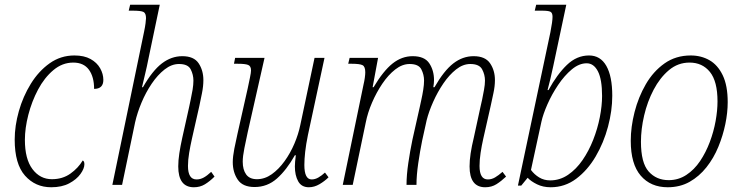

<svg xmlns="http://www.w3.org/2000/svg" viewBox="-20 -780 3130 810"><path d="M196 10Q129 10 85.5 -39Q42 -88 42 -191Q42 -249 59.5 -311Q77 -373 110 -426.5Q143 -480 189.5 -513Q236 -546 294 -546Q335 -546 362 -531Q389 -516 402.5 -492Q416 -468 416 -443Q416 -405 377 -405Q377 -456 355 -486Q333 -516 289 -516Q243 -516 205 -484Q167 -452 140.5 -402Q114 -352 99.5 -295.5Q85 -239 85 -190Q85 -109 117 -66.5Q149 -24 199 -24Q244 -24 277 -47.5Q310 -71 329 -103Q336 -100 336 -87Q336 -69 319.5 -46Q303 -23 272 -6.5Q241 10 196 10Z M798 10Q732 10 732 -78Q732 -103 736.5 -133Q741 -163 749 -199L778 -329Q780 -340 784.5 -360Q789 -380 792.5 -401.5Q796 -423 796 -440Q796 -465 784.5 -487.5Q773 -510 735 -510Q704 -510 674.5 -487Q645 -464 620 -427Q595 -390 577 -347Q559 -304 550 -264L495 0H454L588 -647Q592 -666 594 -681.5Q596 -697 596 -703Q596 -724 585.5 -729.5Q575 -735 539 -735H523L529 -760H654L606 -531Q600 -500 592.5 -469Q585 -438 579 -412H583Q623 -482 663 -512.5Q703 -543 749 -543Q798 -543 818 -513Q838 -483 838 -442Q838 -416 832 -386.5Q826 -357 821 -333L790 -196Q783 -165 778 -135Q773 -105 773 -80Q773 -23 809 -23Q825 -23 839.5 -31Q854 -39 871 -55L885 -35Q865 -15 844.5 -2.5Q824 10 798 10Z M1283 10Q1252 10 1238 -15Q1224 -40 1224 -78Q1224 -87 1225 -98Q1226 -109 1228 -125H1224Q1189 -63 1148.5 -27Q1108 9 1054 9Q1004 9 983 -22Q962 -53 962 -96Q962 -119 968.5 -152.5Q975 -186 982 -216L1025 -407Q1030 -431 1034.5 -452.5Q1039 -474 1039 -483Q1039 -501 1027 -506Q1015 -511 983 -511H967L972 -536H1096L1025 -222Q1018 -190 1011 -155Q1004 -120 1004 -98Q1004 -64 1018.5 -44Q1033 -24 1064 -24Q1097 -24 1126.5 -45Q1156 -66 1180.5 -100Q1205 -134 1222 -174Q1239 -214 1247 -253L1307 -536H1349L1279 -210Q1271 -171 1267.5 -139.5Q1264 -108 1264 -84Q1264 -23 1295 -23Q1309 -23 1323 -31Q1337 -39 1351 -52L1366 -32Q1350 -16 1328 -3Q1306 10 1283 10Z M2027 10Q1961 10 1961 -78Q1961 -103 1965.5 -133Q1970 -163 1979 -200L2007 -329Q2010 -340 2014 -360Q2018 -380 2022 -401.5Q2026 -423 2026 -440Q2026 -465 2014 -487.5Q2002 -510 1964 -510Q1933 -510 1904 -487Q1875 -464 1850.5 -428Q1826 -392 1807.5 -350.5Q1789 -309 1780 -273L1761 -187Q1752 -143 1744.5 -91.5Q1737 -40 1737 0H1695Q1695 -41 1702.5 -92Q1710 -143 1720 -191L1751 -329Q1753 -339 1757.5 -359Q1762 -379 1765.5 -401Q1769 -423 1769 -440Q1769 -465 1757.5 -487.5Q1746 -510 1708 -510Q1677 -510 1647.5 -487Q1618 -464 1593 -427Q1568 -390 1549.5 -347Q1531 -304 1523 -263L1468 0H1426L1514 -425Q1517 -437 1519 -451.5Q1521 -466 1521 -475Q1521 -499 1509.5 -505Q1498 -511 1464 -511H1449L1455 -536H1575L1552 -412H1556Q1597 -481 1636 -512Q1675 -543 1721 -543Q1771 -543 1791 -513Q1811 -483 1811 -442Q1811 -429 1808 -412H1813Q1853 -482 1892.5 -512.5Q1932 -543 1978 -543Q2027 -543 2047.5 -513Q2068 -483 2068 -442Q2068 -416 2061.5 -386.5Q2055 -357 2050 -333L2019 -196Q2012 -165 2007.5 -135Q2003 -105 2003 -80Q2003 -23 2038 -23Q2054 -23 2068.5 -31.5Q2083 -40 2100 -55L2115 -35Q2095 -16 2074.5 -3Q2054 10 2027 10Z M2303 10Q2271 10 2245.5 -2.5Q2220 -15 2206 -30L2179 3H2165L2302 -644Q2311 -690 2311 -709Q2311 -726 2302 -730.5Q2293 -735 2266 -735H2236L2242 -760H2369L2314 -501Q2308 -472 2301.5 -445.5Q2295 -419 2290 -400H2294Q2330 -466 2371.5 -506Q2413 -546 2465 -546Q2513 -546 2538 -502Q2563 -458 2563 -376Q2563 -313 2545 -245.5Q2527 -178 2493 -120Q2459 -62 2411 -26Q2363 10 2303 10ZM2301 -19Q2342 -19 2376.5 -42.5Q2411 -66 2437.5 -104.5Q2464 -143 2482.5 -190Q2501 -237 2510.5 -285.5Q2520 -334 2520 -375Q2520 -445 2502.5 -479Q2485 -513 2455 -513Q2423 -513 2392 -487Q2361 -461 2334.5 -421.5Q2308 -382 2289.5 -340Q2271 -298 2264 -266L2220 -63Q2234 -44 2254.5 -31.5Q2275 -19 2301 -19Z M2797 10Q2725 10 2683 -39Q2641 -88 2641 -186Q2641 -244 2657 -307Q2673 -370 2704.5 -424.5Q2736 -479 2783.5 -512.5Q2831 -546 2894 -546Q2938 -546 2973 -526Q3008 -506 3029 -462.5Q3050 -419 3050 -349Q3050 -305 3040 -256.5Q3030 -208 3010.5 -160.5Q2991 -113 2960.5 -74.5Q2930 -36 2889.5 -13Q2849 10 2797 10ZM2801 -20Q2842 -20 2875.5 -42Q2909 -64 2933.5 -100.5Q2958 -137 2974.5 -181Q2991 -225 2999 -269.5Q3007 -314 3007 -352Q3007 -437 2975 -476.5Q2943 -516 2889 -516Q2840 -516 2802 -484Q2764 -452 2737.5 -401.5Q2711 -351 2697.5 -293Q2684 -235 2684 -182Q2684 -93 2716.5 -56.5Q2749 -20 2801 -20Z"/></svg>

Font: Noto Serif SemiCondensed ExtraLight
Style: Italic
Weight: 200
Width: 4
Italic angle: -12°
Designer: Monotype Design Team
Foundry: Monotype Imaging Inc.
Version: Version 2.013